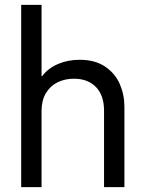

<svg xmlns="http://www.w3.org/2000/svg" viewBox="-20 -772 598 792"><path d="M67.4 -752H151.4V-458H153.8Q178.2 -490.2 218.8 -507.8Q259.3 -525.4 308.6 -525.4Q372.1 -525.4 413.6 -497.3Q455.1 -469.2 474.1 -425.3Q493.2 -381.3 493.2 -332V0H409.2V-314.5Q409.2 -378.9 375.7 -413.1Q342.3 -447.3 285.2 -447.3Q247.1 -447.3 216.8 -432.1Q186.5 -417 168.9 -387Q151.4 -356.9 151.4 -314.5V0H67.4Z"/></svg>

Font: Reddit Sans Chocolate
Style: Regular
Weight: 400
Designer: Stephen Hutchings
Foundry: Reddit
Version: Version 1.013